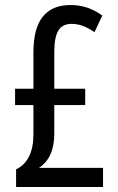

<svg xmlns="http://www.w3.org/2000/svg" viewBox="-20 -744 469 764"><path d="M261 -724C162 -724 113 -662 113 -536V-391H40V-326H113V-211C113 -137 89 -92 44 -70V0H390V-76H135C176 -103 196 -148 196 -212V-326H319V-391H196V-536C196 -615 216 -649 265 -649C295 -649 322 -639 356 -616L387 -682C349 -710 308 -724 261 -724Z"/></svg>

Font: Noto Sans Lao Looped ExtraCondensed
Style: Regular
Weight: 400
Width: 2
Designer: Mark Frömberg, Ben Mitchell
Foundry: The Fontpad Ltd
Version: Version 1.003